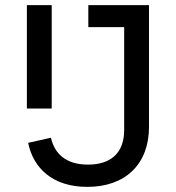

<svg xmlns="http://www.w3.org/2000/svg" viewBox="-20 -718 687 750"><path d="M321 12C470 12 562 -77 562 -222V-698H325V-612H465V-210C465 -117 409 -75 324 -75C237 -75 193 -118 179 -180L90 -160C110 -61 186 12 321 12ZM85 -294H182V-698H85Z"/></svg>

Font: IBM Plex Arabic Text
Style: Regular
Weight: 450
Designer: Mike Abbink, Paul van der Laan, Pieter van Rosmalen, Wael Morcos, Khajak Apelian
Foundry: Bold Monday
Version: Version 1.0